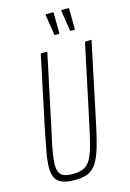

<svg xmlns="http://www.w3.org/2000/svg" viewBox="-132 -946 691 1019"><g transform="rotate(-15 213.0 -437.0)"><path d="M149 8Q108 8 82 -1.5Q56 -11 44 -32.5Q32 -54 32 -90Q32 -125 41 -174.5Q50 -224 64 -294L147 -688H183L93 -264Q80 -207 73 -166.5Q66 -126 66 -98Q66 -70 74 -54.5Q82 -39 100 -32.5Q118 -26 147 -26Q183 -26 206 -36.5Q229 -47 244.5 -73.5Q260 -100 272.5 -146Q285 -192 300 -264L390 -688H426L343 -294Q328 -222 315.5 -170.5Q303 -119 288.5 -84Q274 -49 256 -29Q238 -9 212 -0.5Q186 8 149 8ZM268 -763H243L225 -877L227 -882H269L270 -768ZM354 -763H329L311 -877L312 -882H354L355 -768Z"/></g></svg>

Font: Saira ExtraCondensed Thin
Style: Italic
Weight: 250
Width: 2
Italic angle: -12°
Designer: Hector Gatti with collaboration of the Omnibus-Type team
Foundry: Omnibus-Type
Version: Version 1.101